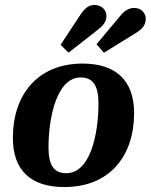

<svg xmlns="http://www.w3.org/2000/svg" viewBox="-20 -749 609 776"><path d="M257 -536 377 -630C401 -649 410 -664 410 -685C410 -711 388 -729 362 -729C340 -729 323 -717 304 -688L225 -568ZM400 -536 528 -615C555 -631 569 -648 569 -673C569 -695 552 -717 522 -717C502 -717 483 -706 467 -686L370 -570ZM240 7C424 7 522 -119 522 -292C522 -424 448 -492 314 -492C131 -492 32 -365 32 -192C32 -59 106 7 240 7ZM248 -49C199 -49 176 -80 176 -153C176 -273 209 -436 306 -436C355 -436 378 -404 378 -330C378 -210 346 -49 248 -49Z"/></svg>

Font: Caladea
Style: Bold Italic
Weight: 700
Italic angle: -9°
Designer: Carolina Giovagnoli and Andres Torresi
Foundry: Carolina Giovagnoli & Andres Torresi
Version: Version 1.001;hotconv 1.0.109;makeotfexe 2.5.65596